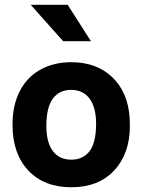

<svg xmlns="http://www.w3.org/2000/svg" viewBox="-20 -770 593 799"><path d="M200.2 -359.9Q172.9 -323.2 172.9 -246.1Q172.9 -177.2 200.2 -141.1Q227.1 -105.5 276.9 -105.5Q325.2 -105.5 352.5 -140.6Q379.9 -176.3 379.9 -255.4Q379.9 -322.8 352.5 -359.9Q325.2 -396 275.9 -396Q227.1 -396 200.2 -359.9ZM32.2 -249.5V-255.4Q32.2 -329.6 61 -388.2Q90.3 -446.8 145 -478.5Q200.7 -510.7 275.9 -511.2Q381.8 -511.2 447 -449Q512.2 -386.7 519.5 -279.8L520.5 -246.1Q520.5 -130.9 455.1 -60.5Q389.6 9.3 276.9 9.3Q163.6 9.3 97.7 -60.5Q32.2 -130.4 32.2 -249.5ZM358.4 -598.6H242.7L107.9 -750H261.7Z"/></svg>

Font: MAUL Bold
Style: Bold
Weight: 700
Designer: MAUL
Version: Version 1.0; 2020; ttfautohint (v1.8.3)